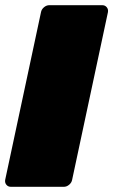

<svg xmlns="http://www.w3.org/2000/svg" viewBox="-23 -720 437 740"><path d="M19 0Q8 0 1.5 -8Q-5 -16 -3 -27L135 -673Q137 -684 146.5 -692Q156 -700 167 -700H371Q382 -700 388.5 -692Q395 -684 393 -673L255 -27Q253 -16 243.5 -8Q234 0 223 0Z"/></svg>

Font: Rubik Black
Style: Italic
Weight: 900
Italic angle: -12°
Designer: Hubert and Fischer
Foundry: Hubert and Fischer
Version: Version 2.300;gftools[0.9.30]